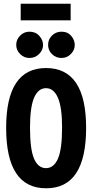

<svg xmlns="http://www.w3.org/2000/svg" viewBox="-20 -998 490 1030"><path d="M227 12Q13 12 13 -312Q13 -633 227 -633Q442 -633 442 -312Q442 13 227 12ZM227 -96Q268 -96 290.5 -146Q313 -196 313 -314Q313 -423 290.5 -474Q268 -525 227 -525Q185 -525 163 -474Q141 -423 141 -314Q141 -196 163 -146Q185 -96 227 -96ZM138 -687Q109 -687 88 -708Q67 -729 67 -757Q67 -786 88 -807Q109 -828 138 -828Q171 -828 191 -805.5Q211 -783 211 -757Q211 -729 189.5 -708Q168 -687 138 -687ZM310 -687Q280 -687 259 -707.5Q238 -728 238 -757Q238 -787 259 -807.5Q280 -828 310 -828Q343 -828 362 -805.5Q381 -783 381 -757Q381 -729 360 -708Q339 -687 310 -687ZM91 -889V-978H359V-889Z"/></svg>

Font: Inconsolata SemiCondensed Black
Style: Regular
Weight: 900
Width: 4
Monospace: yes
Designer: Raph Levien, Cyreal, Brenton Simpson
Foundry: Raph Levien, Cyreal, Google
Version: Version 3.001; ttfautohint (v1.8.2.53-6de2)